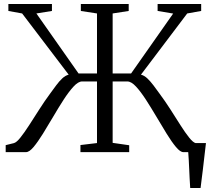

<svg xmlns="http://www.w3.org/2000/svg" viewBox="-20 -763 1053 963"><path d="M934 180Q932.5 157 931.2 133.2Q930 109.5 929 86Q928 62.5 926.8 40.5Q925.5 18.5 924 -0.5L880.5 -45.5H1013Q1010.5 -23.5 1007.8 -1Q1005 21.5 1002.5 44.5Q1000 67.5 997.2 90.2Q994.5 113 991.5 135.5Q988.5 158 986 180ZM8.5 0V-35L49 -45Q62.5 -48 82.2 -72.8Q102 -97.5 126.2 -135Q150.5 -172.5 177.2 -214.5Q204 -256.5 231 -293Q247 -315 262 -335.2Q277 -355.5 292.5 -370Q308 -384.5 324.5 -388.5L91 -695.5L22 -708V-743H240.5V-708L162.5 -695.5L374 -394.5H466.5V-695.5L385.5 -708V-743H625.5V-708L545 -695.5V-394.5H637.5L848.5 -695L770.5 -708V-743H989V-708L919 -695.5L687 -388.5Q703.5 -384.5 719 -369.8Q734.5 -355 749.8 -334.8Q765 -314.5 780.5 -293Q808 -256 834.8 -214.2Q861.5 -172.5 885.2 -135Q909 -97.5 928.8 -72.8Q948.5 -48 962 -45L1003 -35V0H899.5Q884 0 862.5 -25.8Q841 -51.5 816.2 -91.8Q791.5 -132 764.8 -177.2Q738 -222.5 712 -262.8Q686 -303 662.2 -328.8Q638.5 -354.5 618.5 -354.5H545V-46.5L628 -34.5V0H383.5V-35.5L466.5 -45.5V-354.5H392Q372.5 -354.5 348.8 -328.8Q325 -303 299 -262.8Q273 -222.5 246.5 -177.2Q220 -132 195 -91.8Q170 -51.5 148.5 -25.8Q127 0 110.5 0Z"/></svg>

Font: Merriweather 60pt Light
Style: Regular
Weight: 300
Version: Version 2.100